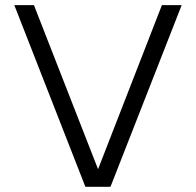

<svg xmlns="http://www.w3.org/2000/svg" viewBox="-20 -720 755 740"><path d="M680.2 -700.2 405.8 0H309.1L35.2 -700.2H110.8L357.9 -67.9L604 -700.2Z"/></svg>

Font: LT Superior
Style: Regular
Weight: 400
Designer: Daniel Lyons
Foundry: LyonsType
Version: Version 1.000